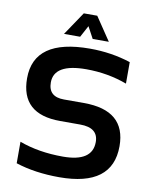

<svg xmlns="http://www.w3.org/2000/svg" viewBox="-96 -955 816 1030"><g transform="rotate(10 312.5 -439.5)"><path d="M61 -29.3V-146.5Q166 -107.4 298.3 -107.4Q459 -107.4 459 -214.8Q459 -293 360.4 -293H251Q36.6 -293 36.6 -488.3Q36.6 -703.1 341.8 -703.1Q459 -703.1 564 -668.9V-551.8Q459 -590.8 341.8 -590.8Q166 -590.8 166 -488.3Q166 -410.2 251 -410.2H360.4Q588.4 -410.2 588.4 -214.8Q588.4 4.9 298.3 4.9Q166 4.9 61 -29.3ZM275.9 -883.8H349.1L434.6 -756.8H346.7L312.5 -820.3L278.3 -756.8H190.4Z"/></g></svg>

Font: Voltera
Style: Bold
Weight: 700
Designer: Bernd Montag
Version: Version 1.301